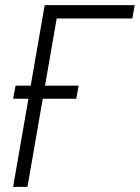

<svg xmlns="http://www.w3.org/2000/svg" viewBox="-20 -731 547 751"><path d="M506.8 -710.9 497.6 -658.7H201.7L87.4 0H31.2L154.8 -710.9ZM287.6 -396 278.3 -344.7H31.2L41 -396Z"/></svg>

Font: Roboto Condensed Light
Style: Italic
Weight: 300
Italic angle: -12°
Designer: Christian Robertson
Foundry: Google
Version: Version 3.0; 2020